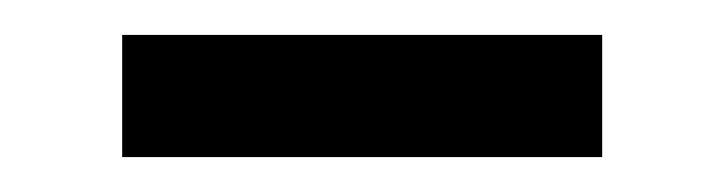

<svg xmlns="http://www.w3.org/2000/svg" viewBox="-20 -312 415 110"><path d="M50 -222V-292H325V-222Z"/></svg>

Font: Spectral
Style: Regular
Weight: 400
Designer: Jean-Baptiste Levee
Foundry: Production Type
Version: Version 1.002